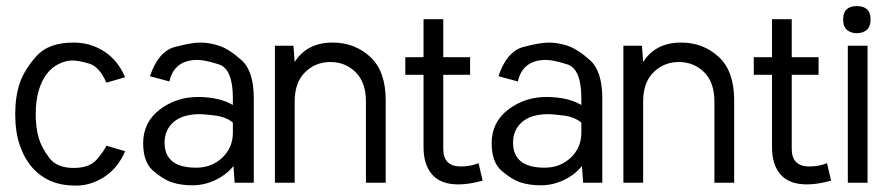

<svg xmlns="http://www.w3.org/2000/svg" viewBox="-20 -592 2879 622"><path d="M385.3 -102.1Q361.8 -46.9 317.4 -18.6Q273.4 9.3 226.6 9.3Q179.7 9.3 145.5 -5.1Q111.3 -19.5 85.4 -48.3Q59.6 -77.1 44.4 -120.6Q29.3 -164.1 29.3 -222.2Q29.3 -280.3 44.4 -323.7Q59.6 -367.2 98.4 -410.6Q137.2 -454.1 218.3 -454.1Q272.9 -454.1 317.4 -425.5Q361.8 -397 385.3 -341.8L324.7 -324.2Q301.8 -376.5 268.1 -386.2Q234.4 -396 213.9 -396Q193.4 -396 170.7 -385Q147.9 -374 131.3 -352.3Q114.7 -330.6 105.2 -298.1Q95.7 -265.6 95.7 -222.2Q95.7 -178.7 105.2 -146Q114.7 -113.3 139.6 -80.6Q164.6 -47.9 218.3 -47.9Q270 -47.9 293.5 -75.2Q316.9 -102.5 324.7 -120.1Z M620.1 -397.9Q544.4 -397.9 528.8 -328.1L465.8 -345.2Q492.7 -424.8 545.4 -439.5Q599.1 -454.1 629.4 -454.1Q659.7 -454.1 691.7 -443.1Q723.6 -432.1 762.9 -396.7Q802.2 -361.3 802.2 -272.9V0H740.2L736.3 -54.2Q714.4 -26.4 678.2 -9Q642.1 8.3 603.5 8.3Q564.9 8.3 536.4 -1.5Q507.8 -11.2 475.8 -39.1Q443.8 -66.9 443.8 -127.9Q443.8 -196.3 497.6 -237.1Q551.3 -277.8 620.6 -277.8Q689.9 -277.8 734.4 -252V-273.9Q734.4 -369.1 688.7 -383.5Q643.1 -397.9 620.1 -397.9ZM734.4 -162.1V-194.8Q711.9 -213.4 676.5 -217.8Q641.1 -222.2 627.9 -222.2Q571.8 -222.2 542.5 -196.8Q513.2 -171.4 513.2 -129.9Q513.2 -48.8 615.2 -48.8Q666 -48.8 700.2 -81.3Q734.4 -113.8 734.4 -162.1Z M934.6 -391.1Q974.6 -454.1 1057.6 -454.1Q1128.9 -454.1 1179.2 -408Q1229.5 -361.8 1229.5 -267.1V0H1165.5V-263.2Q1165.5 -325.2 1132.1 -358.2Q1098.6 -391.1 1050.3 -391.1Q1002 -391.1 968.3 -357.9Q934.6 -324.7 934.6 -263.2V0H870.6V-443.8H930.7Z M1472.7 -52.7Q1504.9 -52.7 1530.3 -63.5L1543.5 -6.8Q1500 5.4 1465.3 5.4Q1407.7 5.4 1379.9 -26.6Q1352.1 -58.6 1352.1 -114.7V-349.6H1293V-406.7H1352.1V-529.8H1416V-406.7H1502.9V-349.6H1416V-109.9Q1416 -52.7 1472.7 -52.7Z M1749 -397.9Q1673.3 -397.9 1657.7 -328.1L1594.7 -345.2Q1621.6 -424.8 1674.3 -439.5Q1728 -454.1 1758.3 -454.1Q1788.6 -454.1 1820.6 -443.1Q1852.5 -432.1 1891.8 -396.7Q1931.2 -361.3 1931.2 -272.9V0H1869.1L1865.2 -54.2Q1843.3 -26.4 1807.1 -9Q1771 8.3 1732.4 8.3Q1693.8 8.3 1665.3 -1.5Q1636.7 -11.2 1604.7 -39.1Q1572.8 -66.9 1572.8 -127.9Q1572.8 -196.3 1626.5 -237.1Q1680.2 -277.8 1749.5 -277.8Q1818.8 -277.8 1863.3 -252V-273.9Q1863.3 -369.1 1817.6 -383.5Q1772 -397.9 1749 -397.9ZM1863.3 -162.1V-194.8Q1840.8 -213.4 1805.4 -217.8Q1770 -222.2 1756.8 -222.2Q1700.7 -222.2 1671.4 -196.8Q1642.1 -171.4 1642.1 -129.9Q1642.1 -48.8 1744.1 -48.8Q1794.9 -48.8 1829.1 -81.3Q1863.3 -113.8 1863.3 -162.1Z M2063.5 -391.1Q2103.5 -454.1 2186.5 -454.1Q2257.8 -454.1 2308.1 -408Q2358.4 -361.8 2358.4 -267.1V0H2294.4V-263.2Q2294.4 -325.2 2261 -358.2Q2227.5 -391.1 2179.2 -391.1Q2130.9 -391.1 2097.2 -357.9Q2063.5 -324.7 2063.5 -263.2V0H1999.5V-443.8H2059.6Z M2601.6 -52.7Q2633.8 -52.7 2659.2 -63.5L2672.4 -6.8Q2628.9 5.4 2594.2 5.4Q2536.6 5.4 2508.8 -26.6Q2481 -58.6 2481 -114.7V-349.6H2421.9V-406.7H2481V-529.8H2544.9V-406.7H2631.8V-349.6H2544.9V-109.9Q2544.9 -52.7 2601.6 -52.7Z M2800.3 -529.3Q2800.3 -504.9 2787.4 -494.6Q2774.4 -484.4 2755.9 -484.4Q2737.3 -484.4 2724.4 -494.6Q2711.4 -504.9 2711.4 -529.3Q2711.4 -572.3 2755.9 -572.3Q2800.3 -572.3 2800.3 -529.3ZM2790.5 0H2726.6V-443.8H2790.5Z"/></svg>

Font: Meera
Style: Regular
Weight: 400
Designer: Hussain KH and Suresh P for Swathanthra Malayalam Computing (SMC)
Version: Version 7.0.0+20221109